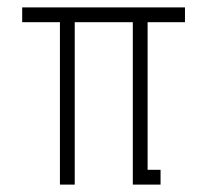

<svg xmlns="http://www.w3.org/2000/svg" viewBox="-20 -499 560 519"><path d="M379 -439V-40H414V0H339V-439H182V0H142V-439H40V-479H480V-439Z"/></svg>

Font: Turret Road Light
Style: Regular
Weight: 300
Designer: Noponies
Foundry: Noponies
Version: Version 1.001; ttfautohint (v1.8)